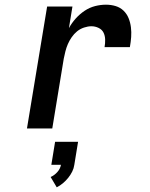

<svg xmlns="http://www.w3.org/2000/svg" viewBox="-20 -548 640 819"><path d="M95 0 181 -520H289L274 -428Q286 -450 303 -469Q320 -488 341 -502Q362 -516 385.5 -522Q409 -528 432 -528Q454 -528 473.5 -522Q493 -516 507 -502.5Q521 -489 528.5 -470.5Q536 -452 538.5 -431.5Q541 -411 539.5 -390Q538 -369 534 -347H426Q429 -363 428.5 -379.5Q428 -396 421.5 -409Q415 -422 400.5 -429Q386 -436 370 -436Q355 -436 338.5 -430.5Q322 -425 309 -414.5Q296 -404 286 -389.5Q276 -375 269.5 -360Q263 -345 259 -329Q255 -313 252 -298L203 0ZM222 251 196 207Q212 200 224.5 186Q237 172 240 155H199L215 57H313L297 155Q295 170 288 184Q281 198 271 210.5Q261 223 248.5 233.5Q236 244 222 251Z"/></svg>

Font: Iosevka SS04 SmBd Ex Obl
Style: Regular
Weight: 600
Width: 7
Italic angle: -9°
Monospace: yes
Designer: Belleve Invis
Foundry: Belleve Invis
Version: Version 19.0.0; ttfautohint (v1.8.4)